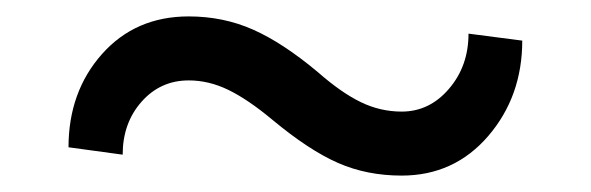

<svg xmlns="http://www.w3.org/2000/svg" viewBox="-20 -411 720 234"><path d="M469.5 -197Q427 -197 391.8 -212.5Q356.5 -228 312 -265Q282 -290 258.2 -301.5Q234.5 -313 210 -313Q175.5 -313 152.5 -287Q129.5 -261 129.5 -222.5L63.5 -231.5Q63.5 -299 104.2 -345Q145 -391 210 -391Q252 -391 288.2 -375Q324.5 -359 367.5 -323Q396 -298 419.8 -286.5Q443.5 -275 469.5 -275Q503.5 -275 527.2 -302.8Q551 -330.5 551 -370L616.5 -361.5Q616.5 -293.5 575 -245.2Q533.5 -197 469.5 -197Z"/></svg>

Font: Roberto Sans
Style: Regular
Weight: 400
Designer: Google (font) & Cristiano Sobral (main changes)
Version: Version 1.500; ttfautohint (v1.8.4.7-5d5b-dirty)